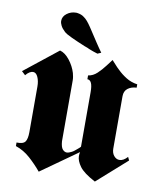

<svg xmlns="http://www.w3.org/2000/svg" viewBox="-82 -769 698 849"><g transform="rotate(10 267.5 -344.5)"><path d="M16 -394 0 -409 150 -528Q173 -522 193.5 -496Q214 -470 223 -440Q225 -432 226.5 -424Q228 -416 228 -408V-134Q230 -108 238.5 -98.5Q247 -89 257 -89Q262 -89 267.5 -91Q273 -93 279 -96Q285 -99 290.5 -103.5Q296 -108 302 -113Q306 -116 309 -119L315 -125V-370Q315 -398 309 -411Q303 -424 291 -424V-441Q313 -444 331 -461Q349 -478 364 -498Q370 -506 375.5 -513Q381 -520 386 -527Q393 -520 402 -509.5Q411 -499 422 -489Q439 -472 461.5 -458Q484 -444 512 -440V-425Q488 -424 472.5 -412Q457 -400 457 -377V-142Q457 -122 467.5 -109.5Q478 -97 492 -97Q501 -97 510 -102Q519 -107 528 -117L535 -102L402 16Q349 -12 331 -37Q313 -62 313 -83Q313 -88 313.5 -92.5Q314 -97 315 -101L150 16Q126 -13 96.5 -39.5Q67 -66 31 -78V-94Q61 -93 70 -106Q79 -119 79 -149V-354Q79 -378 71 -396Q63 -414 49 -414Q42 -414 33.5 -409Q25 -404 16 -393ZM315 -543Q305 -546 295 -549.5Q285 -553 275 -557Q270 -560 264 -562Q258 -564 253 -566Q219 -580 192 -592.5Q165 -605 157 -613Q144 -625 138 -636.5Q132 -648 132 -658Q132 -678 150 -691.5Q168 -705 190 -705H194Q197 -705 200 -704Q207 -703 214.5 -700Q222 -697 228 -692Q242 -683 262 -653Q282 -623 304 -589Q311 -579 317.5 -569Q324 -559 331 -550Z"/></g></svg>

Font: Fette UNZ Fraktur
Style: Regular
Weight: 900
Foundry: UNZ1 Extensions by Catfonts.de
Version: Version 0.000 2012 initial release